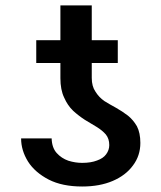

<svg xmlns="http://www.w3.org/2000/svg" viewBox="-20 -676 592 706"><path d="M381.8 -142.6Q381.8 -166 369.1 -181.6Q356.4 -196.3 335.9 -209Q315.4 -221.7 292 -235.4Q269.5 -250 249 -268.6Q228.5 -288.1 215.8 -317.4Q202.1 -345.7 202.1 -388.7Q202.1 -477.5 202.1 -656.2Q231.4 -656.2 317.4 -656.2Q317.4 -589.8 317.4 -389.6Q317.4 -358.4 331.1 -338.9Q343.8 -318.4 363.3 -304.7Q383.8 -292 407.2 -279.3Q429.7 -266.6 450.2 -251Q469.7 -235.4 483.4 -211.9Q496.1 -187.5 496.1 -150.4Q496.1 -103.5 468.8 -67.4Q442.4 -31.2 394.5 -10.7Q346.7 9.8 282.2 9.8Q209 9.8 159.2 -15.6Q108.4 -42 83 -82Q57.6 -123 57.6 -167Q94.7 -167 169.9 -167Q170.9 -132.8 188.5 -113.3Q206.1 -93.8 231.4 -85Q256.8 -77.1 282.2 -77.1Q314.5 -77.1 336.9 -85.9Q359.4 -93.8 370.1 -108.4Q381.8 -124 381.8 -142.6ZM413.1 -528.3Q413.1 -507.8 413.1 -444.3Q337.9 -444.3 113.3 -444.3Q113.3 -464.8 113.3 -528.3Q187.5 -528.3 413.1 -528.3Z"/></svg>

Font: DeepSea
Style: Medium
Weight: 500
Designer: Stem
Version: Version 3.019;git-0a5106e0b